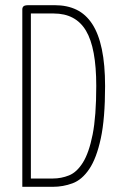

<svg xmlns="http://www.w3.org/2000/svg" viewBox="-20 -720 470 740"><path d="M191 -700Q239 -700 275 -682.5Q311 -665 335.5 -627.5Q360 -590 372.5 -530.5Q385 -471 385 -388Q385 -263 368.5 -186.5Q352 -110 324 -68.5Q296 -27 259.5 -13.5Q223 0 184 0H66V-684Q66 -691 70.5 -695.5Q75 -700 90 -700ZM351 -389Q351 -535 311.5 -601.5Q272 -668 187 -668H99V-32H184Q216 -32 246 -44Q276 -56 299.5 -93.5Q323 -131 337 -201.5Q351 -272 351 -389Z"/></svg>

Font: Yanone Kaffeesatz Thin
Style: Regular
Weight: 250
Designer: Yanone
Foundry: Yanone Font Production. Not for release.
Version: Version 1.002